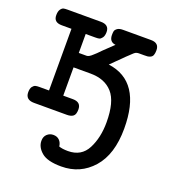

<svg xmlns="http://www.w3.org/2000/svg" viewBox="-124 -539 774 860"><g transform="rotate(20 262.5 -109.0)"><path d="M12.2 -36.1Q12.2 -54.2 19 -63Q25.9 -71.8 33 -73.5Q40 -75.2 50.8 -75.2H97.2V-369.1H50.8Q11.7 -369.1 12.2 -403.8Q12.2 -421.9 19 -431.4Q25.9 -440.9 33 -442.4Q40 -443.8 51.8 -443.8H210Q250 -443.8 250 -409.2Q250 -391.1 242.9 -381.6Q235.8 -372.1 229 -370.6Q222.2 -369.1 210 -369.1H165V-278.8H202.1Q213.4 -278.8 230 -294.9Q237.8 -300.8 262.2 -326.2Q289.1 -351.1 307.1 -369.1Q277.3 -372.1 276.9 -404.8Q276.9 -416 278.3 -423.1Q279.8 -430.2 288.8 -437Q297.9 -443.8 315.9 -443.8H449.2Q488.3 -443.8 487.8 -408.2Q487.8 -394 484.4 -385.5Q481 -377 472.9 -373.5Q464.8 -370.1 459.5 -369.6Q454.1 -369.1 443.8 -369.1H418Q415 -369.1 413.1 -368.7Q411.1 -368.2 408.4 -367.7Q405.8 -367.2 402.8 -365.5Q399.9 -363.8 397.5 -361.8Q395 -359.9 390.6 -355.5Q386.2 -351.1 381.6 -346.9Q377 -342.8 368.9 -335Q360.8 -327.1 353.5 -319.6Q346.2 -312 333.5 -300Q320.8 -288.1 309.1 -275.9Q472.2 -253.9 472.2 -29.8Q472.2 93.3 413.6 159.7Q355 226.1 264.2 226.1Q198.2 226.1 170.2 202.1Q142.1 178.2 142.1 147.9Q142.1 127.9 154.5 116.5Q167 105 184.1 105Q202.1 105 213.1 116Q224.1 127 226.1 145Q242.2 150.9 269 150.9Q333 150.9 360.6 97.4Q388.2 43.9 388.2 -28.8Q388.2 -127 351.1 -168.5Q314 -210 246.1 -210H165V-75.2H210.9Q250 -75.2 250 -40Q250 -16.1 239.5 -8.1Q229 0 210 0H53.2Q12.2 0 12.2 -36.1Z"/></g></svg>

Font: CMU Typewriter Text
Style: Bold
Weight: 700
Version: Version 0.7.0